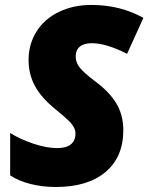

<svg xmlns="http://www.w3.org/2000/svg" viewBox="-20 -744 598 774"><path d="M477.1 -219.2Q477.1 -110.8 405.3 -50.5Q333.5 9.8 205.1 9.8Q151.4 9.8 103.5 -2.2Q55.7 -14.2 21 -37.1V-208Q62 -182.1 115 -164.6Q168 -147 210.9 -147Q247.1 -147 265.6 -162.1Q284.2 -177.2 284.2 -205.1Q284.2 -218.3 278.3 -229.7Q272.5 -241.2 261.7 -252.7Q251 -264.2 204.1 -303.2Q147 -349.1 121.1 -397Q95.2 -444.8 95.2 -502Q95.2 -565.9 127.2 -616.9Q159.2 -668 217.5 -696Q275.9 -724.1 348.1 -724.1Q464.8 -724.1 558.1 -671.9L492.2 -526.9Q408.7 -569.8 350.1 -569.8Q318.8 -569.8 302 -556.2Q285.2 -542.5 285.2 -516.1Q285.2 -492.2 301.5 -471.4Q317.9 -450.7 363.8 -416Q421.4 -373.5 449.2 -326.7Q477.1 -279.8 477.1 -219.2Z"/></svg>

Font: Open Sans Extrabold
Style: Italic
Weight: 800
Italic angle: -12°
Foundry: Ascender Corporation
Version: Version 1.10